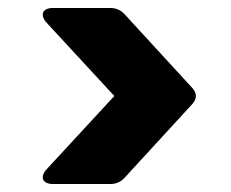

<svg xmlns="http://www.w3.org/2000/svg" viewBox="-20 -591 581 482"><path d="M97 -534 267 -350 97 -166C79 -146 87 -129 113 -129H256C271 -129 283 -134 293 -145L462 -329C475 -343 475 -357 462 -371L293 -555C283 -566 271 -571 256 -571H113C87 -571 79 -554 97 -534Z"/></svg>

Font: Arvore Sans
Style: Bold
Weight: 700
Designer: Jonny Pinhorn (Latin) Dan Schunck (customization for Arvore)
Version: Version 1.000;Glyphs 3.3 (3305)